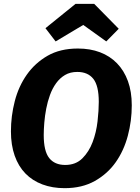

<svg xmlns="http://www.w3.org/2000/svg" viewBox="-20 -964 729 1001"><path d="M667 -415Q667 -334 646.5 -256.5Q626 -179 583.5 -118.5Q541 -58 474.5 -20.5Q408 17 317 17Q253 17 201 -2.5Q149 -22 112.5 -59.5Q76 -97 56.5 -152.5Q37 -208 37 -279Q37 -359 57 -436.5Q77 -514 120 -575Q163 -636 228.5 -673.5Q294 -711 386 -711Q450 -711 501.5 -691.5Q553 -672 590 -634Q627 -596 647 -541Q667 -486 667 -415ZM320 -104Q375 -104 409.5 -138.5Q444 -173 463 -223.5Q482 -274 488.5 -331Q495 -388 495 -433Q495 -517 466.5 -553Q438 -589 383 -589Q346 -589 319 -573Q292 -557 272.5 -530Q253 -503 240.5 -468.5Q228 -434 221 -397.5Q214 -361 211 -325Q208 -289 208 -260Q208 -176 236.5 -140Q265 -104 320 -104ZM270 -748 217 -817 374 -944H471L599 -814L534 -748L414 -834Z"/></svg>

Font: Szlgxwxxxixliatcpuztgldltzi
Style: Regular
Weight: 700
Italic angle: -8°
Designer: Carrois Corporate & Edenspiekermann
Foundry: Carrois Corporate GbR & Edenspiekermann AG
Version: Version 2.001